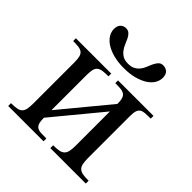

<svg xmlns="http://www.w3.org/2000/svg" viewBox="-177 -771 897 897"><g transform="rotate(45 271.0 -323.0)"><path d="M293 0V-18.6Q316.4 -18.6 331.1 -21.5Q345.7 -24.4 354.2 -32.7Q362.8 -41 365.7 -55.7Q368.7 -70.3 368.7 -93.8V-317.9L171.4 -79.1Q171.4 -56.2 175.5 -43.7Q179.7 -31.2 189 -25.6Q198.2 -20 212.9 -19.3Q227.5 -18.6 248 -18.6V0H14.6V-18.6Q38.6 -18.6 53.2 -21.5Q67.9 -24.4 75.9 -32.7Q84 -41 86.7 -55.7Q89.4 -70.3 89.4 -93.8V-361.8Q89.4 -384.8 85.9 -398.2Q82.5 -411.6 74 -418.5Q65.4 -425.3 51 -427.2Q36.6 -429.2 14.6 -429.2V-447.3H248V-429.2Q226.1 -429.2 211.4 -427.2Q196.8 -425.3 187.7 -418.5Q178.7 -411.6 175 -398.2Q171.4 -384.8 171.4 -361.8V-128.9L368.7 -367.7Q368.7 -390.1 364.5 -402.6Q360.4 -415 351.3 -420.9Q342.3 -426.8 327.9 -428Q313.5 -429.2 293 -429.2V-447.3H527.3V-429.2Q505.9 -429.2 491.2 -428.2Q476.6 -427.2 467.3 -421.4Q458 -415.5 454.1 -403.1Q450.2 -390.6 450.2 -367.7V-93.8Q450.2 -69.8 453.4 -54.9Q456.5 -40 465.1 -32Q473.6 -23.9 488.5 -21.2Q503.4 -18.6 527.3 -18.6V0ZM432.6 -603.5Q432.6 -585 422.4 -567.6Q412.1 -550.3 391.6 -536.9Q371.1 -523.4 340.8 -515.1Q310.5 -506.8 271 -506.8Q231.4 -506.8 201.2 -515.1Q170.9 -523.4 150.6 -536.9Q130.4 -550.3 119.9 -567.6Q109.4 -585 109.4 -603.5Q109.4 -625.5 120.6 -636Q131.8 -646.5 147 -646.5Q161.6 -646.5 170.4 -638.2Q179.2 -629.9 185.3 -617.7Q191.4 -605.5 197.3 -590.8Q203.1 -576.2 212.2 -564Q221.2 -551.8 234.9 -543.5Q248.5 -535.2 271 -535.2Q293.5 -535.2 307.4 -543.5Q321.3 -551.8 330.1 -564Q338.9 -576.2 344.5 -590.8Q350.1 -605.5 356.2 -617.7Q362.3 -629.9 370.6 -638.2Q378.9 -646.5 393.1 -646.5Q410.2 -646.5 421.4 -636Q432.6 -625.5 432.6 -603.5Z"/></g></svg>

Font: Doulos SIL Compact
Style: Regular
Weight: 400
Designer: Walt Agee, Victor Gaultney, Peter Martin, Debbi Hosken
Foundry: SIL International
Version: Version 4.110; 2011; Maintenance release ; LnSpcTght